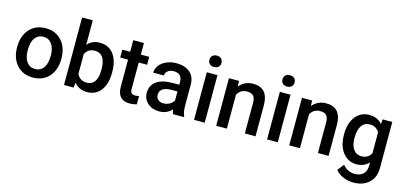

<svg xmlns="http://www.w3.org/2000/svg" viewBox="-77 -1301 4350 2060"><g transform="rotate(15 2098.0 -271.0)"><path d="M38.6 -269Q38.6 -346.7 69.3 -408.9Q100.1 -471.2 155.8 -504.6Q211.4 -538.1 283.7 -538.1Q390.6 -538.1 457.3 -469.2Q523.9 -400.4 529.3 -286.6L529.8 -258.8Q529.8 -180.7 499.8 -119.1Q469.7 -57.6 413.8 -23.9Q357.9 9.8 284.7 9.8Q172.9 9.8 105.7 -64.7Q38.6 -139.2 38.6 -263.2ZM157.2 -258.8Q157.2 -177.2 190.9 -131.1Q224.6 -85 284.7 -85Q344.7 -85 378.2 -131.8Q411.6 -178.7 411.6 -269Q411.6 -349.1 377.2 -396Q342.8 -442.9 283.7 -442.9Q225.6 -442.9 191.4 -396.7Q157.2 -350.6 157.2 -258.8Z M1093.8 -258.8Q1093.8 -135.7 1038.8 -63Q983.9 9.8 887.7 9.8Q794.9 9.8 743.2 -57.1L737.3 0H629.9V-750H748.5V-477.5Q799.8 -538.1 886.7 -538.1Q983.4 -538.1 1038.6 -466.3Q1093.8 -394.5 1093.8 -265.6ZM975.1 -269Q975.1 -355 944.8 -397.9Q914.6 -440.9 856.9 -440.9Q779.8 -440.9 748.5 -373.5V-155.8Q780.3 -86.9 857.9 -86.9Q913.6 -86.9 943.8 -128.4Q974.1 -169.9 975.1 -253.9Z M1341.8 -656.7V-528.3H1435.1V-440.4H1341.8V-145.5Q1341.8 -115.2 1353.8 -101.8Q1365.7 -88.4 1396.5 -88.4Q1417 -88.4 1438 -93.3V-1.5Q1397.5 9.8 1359.9 9.8Q1223.1 9.8 1223.1 -141.1V-440.4H1136.2V-528.3H1223.1V-656.7Z M1841.3 0Q1833.5 -15.1 1827.6 -49.3Q1771 9.8 1689 9.8Q1609.4 9.8 1559.1 -35.6Q1508.8 -81.1 1508.8 -147.9Q1508.8 -232.4 1571.5 -277.6Q1634.3 -322.8 1751 -322.8H1823.7V-357.4Q1823.7 -398.4 1800.8 -423.1Q1777.8 -447.8 1731 -447.8Q1690.4 -447.8 1664.6 -427.5Q1638.7 -407.2 1638.7 -376H1520Q1520 -419.4 1548.8 -457.3Q1577.6 -495.1 1627.2 -516.6Q1676.8 -538.1 1737.8 -538.1Q1830.6 -538.1 1885.7 -491.5Q1940.9 -444.8 1942.4 -360.4V-122.1Q1942.4 -50.8 1962.4 -8.3V0ZM1710.9 -85.4Q1746.1 -85.4 1777.1 -102.5Q1808.1 -119.6 1823.7 -148.4V-248H1759.8Q1693.8 -248 1660.6 -225.1Q1627.4 -202.1 1627.4 -160.2Q1627.4 -126 1650.1 -105.7Q1672.9 -85.4 1710.9 -85.4Z M2192.9 0H2074.2V-528.3H2192.9ZM2066.9 -665.5Q2066.9 -692.9 2084.2 -710.9Q2101.6 -729 2133.8 -729Q2166 -729 2183.6 -710.9Q2201.2 -692.9 2201.2 -665.5Q2201.2 -638.7 2183.6 -620.8Q2166 -603 2133.8 -603Q2101.6 -603 2084.2 -620.8Q2066.9 -638.7 2066.9 -665.5Z M2432.1 -528.3 2435.5 -467.3Q2494.1 -538.1 2589.4 -538.1Q2754.4 -538.1 2757.3 -349.1V0H2638.7V-342.3Q2638.7 -392.6 2616.9 -416.7Q2595.2 -440.9 2545.9 -440.9Q2474.1 -440.9 2439 -376V0H2320.3V-528.3Z M3004.4 0H2885.7V-528.3H3004.4ZM2878.4 -665.5Q2878.4 -692.9 2895.8 -710.9Q2913.1 -729 2945.3 -729Q2977.5 -729 2995.1 -710.9Q3012.7 -692.9 3012.7 -665.5Q3012.7 -638.7 2995.1 -620.8Q2977.5 -603 2945.3 -603Q2913.1 -603 2895.8 -620.8Q2878.4 -638.7 2878.4 -665.5Z M3243.7 -528.3 3247.1 -467.3Q3305.7 -538.1 3400.9 -538.1Q3565.9 -538.1 3568.8 -349.1V0H3450.2V-342.3Q3450.2 -392.6 3428.5 -416.7Q3406.7 -440.9 3357.4 -440.9Q3285.6 -440.9 3250.5 -376V0H3131.8V-528.3Z M3668.9 -268.1Q3668.9 -391.1 3726.8 -464.6Q3784.7 -538.1 3880.4 -538.1Q3970.7 -538.1 4022.5 -475.1L4027.8 -528.3H4134.8V-16.1Q4134.8 87.9 4070.1 147.9Q4005.4 208 3895.5 208Q3837.4 208 3782 183.8Q3726.6 159.7 3697.8 120.6L3753.9 49.3Q3808.6 114.3 3888.7 114.3Q3947.8 114.3 3981.9 82.3Q4016.1 50.3 4016.1 -11.7V-47.4Q3964.8 9.8 3879.4 9.8Q3786.6 9.8 3727.8 -64Q3668.9 -137.7 3668.9 -268.1ZM3787.1 -257.8Q3787.1 -178.2 3819.6 -132.6Q3852.1 -86.9 3909.7 -86.9Q3981.4 -86.9 4016.1 -148.4V-380.9Q3982.4 -440.9 3910.6 -440.9Q3852.1 -440.9 3819.6 -394.5Q3787.1 -348.1 3787.1 -257.8Z"/></g></svg>

Font: Vazir Medium UI
Style: Medium-UI
Weight: 500
Designer: Saber Rastikerdar
Foundry: Saber Rastikerdar
Version: Version 30.0.0